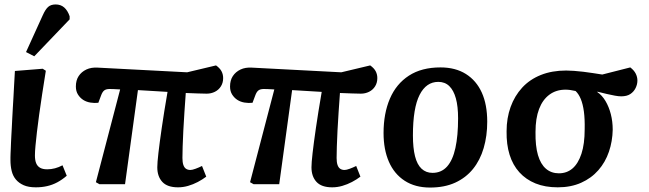

<svg xmlns="http://www.w3.org/2000/svg" viewBox="-20 -828 2916 863"><path d="M141 14Q108 14 86.5 4.5Q65 -5 51.5 -21Q38 -37 32.5 -59.5Q27 -82 27 -108Q27 -114 27 -121.5Q27 -129 27.5 -138.5Q28 -148 28.5 -160.5Q29 -173 29.5 -187Q30 -201 31 -218Q32 -235 33 -254Q34 -273 35 -294.5Q36 -316 37.5 -340.5Q39 -365 40.5 -391.5Q42 -418 43.5 -447.5Q45 -477 47 -509L172 -519L186 -510Q177 -455 169.5 -405Q162 -355 156 -312.5Q150 -270 146 -234.5Q142 -199 139.5 -173Q137 -147 137 -129Q137 -108 142.5 -94.5Q148 -81 160 -74Q172 -67 192 -67Q210 -67 227 -71.5Q244 -76 261 -85L280 -38Q259 -20 237.5 -8.5Q216 3 192 8.5Q168 14 141 14ZM134 -575 97 -594 172 -759Q184 -786 196.5 -797Q209 -808 230 -808Q253 -808 268.5 -794.5Q284 -781 293 -755V-741Z M780 14Q732 14 709.5 -10.5Q687 -35 687 -76Q687 -96 692 -140Q697 -184 707 -253Q717 -322 733 -415Q700 -417 667 -419Q634 -421 600 -423L542 0H427L411 -9L520 -426Q503 -427 492 -427.5Q481 -428 473 -428Q457 -428 448.5 -421.5Q440 -415 434 -398L422 -366Q404 -364 386 -367Q368 -370 354 -379Q340 -388 330.5 -403Q321 -418 321 -439Q321 -467 333.5 -486Q346 -505 368 -515.5Q390 -526 420 -524L821 -503L951 -534Q968 -522 975.5 -508Q983 -494 983 -477Q983 -456 973 -440Q963 -424 946 -415.5Q929 -407 909 -407Q894 -407 868.5 -408Q843 -409 815 -410Q812 -368 809 -324.5Q806 -281 804 -241Q802 -201 801 -169.5Q800 -138 800 -118Q800 -99 804 -87Q808 -75 816 -69.5Q824 -64 836 -64Q844 -64 859 -69.5Q874 -75 888 -82L907 -34Q890 -21 869 -10Q848 1 825.5 7.5Q803 14 780 14Z M1473 14Q1425 14 1402.5 -10.5Q1380 -35 1380 -76Q1380 -96 1385 -140Q1390 -184 1400 -253Q1410 -322 1426 -415Q1393 -417 1360 -419Q1327 -421 1293 -423L1235 0H1120L1104 -9L1213 -426Q1196 -427 1185 -427.5Q1174 -428 1166 -428Q1150 -428 1141.5 -421.5Q1133 -415 1127 -398L1115 -366Q1097 -364 1079 -367Q1061 -370 1047 -379Q1033 -388 1023.5 -403Q1014 -418 1014 -439Q1014 -467 1026.5 -486Q1039 -505 1061 -515.5Q1083 -526 1113 -524L1514 -503L1644 -534Q1661 -522 1668.5 -508Q1676 -494 1676 -477Q1676 -456 1666 -440Q1656 -424 1639 -415.5Q1622 -407 1602 -407Q1587 -407 1561.5 -408Q1536 -409 1508 -410Q1505 -368 1502 -324.5Q1499 -281 1497 -241Q1495 -201 1494 -169.5Q1493 -138 1493 -118Q1493 -99 1497 -87Q1501 -75 1509 -69.5Q1517 -64 1529 -64Q1537 -64 1552 -69.5Q1567 -75 1581 -82L1600 -34Q1583 -21 1562 -10Q1541 1 1518.5 7.5Q1496 14 1473 14Z M1913 15Q1846 15 1799 -15.5Q1752 -46 1728 -101Q1704 -156 1704 -230Q1704 -318 1732.5 -384.5Q1761 -451 1818 -488Q1875 -525 1960 -525Q2027 -525 2074 -495.5Q2121 -466 2145.5 -412Q2170 -358 2170 -281Q2170 -217 2154 -162.5Q2138 -108 2106 -68.5Q2074 -29 2026 -7Q1978 15 1913 15ZM1924 -51Q1964 -51 1989.5 -79.5Q2015 -108 2027 -163Q2039 -218 2039 -296Q2039 -350 2029 -386Q2019 -422 1999.5 -441Q1980 -460 1950 -460Q1923 -460 1902 -445.5Q1881 -431 1866 -401.5Q1851 -372 1843.5 -326.5Q1836 -281 1836 -219Q1836 -163 1845.5 -125.5Q1855 -88 1875 -69.5Q1895 -51 1924 -51Z M2487 14Q2430 14 2387 -3.5Q2344 -21 2314.5 -53.5Q2285 -86 2270.5 -132.5Q2256 -179 2257 -238Q2257 -297 2275 -347Q2293 -397 2327 -434Q2361 -471 2411 -491Q2461 -511 2525 -511Q2540 -511 2560 -509.5Q2580 -508 2601.5 -505.5Q2623 -503 2645 -499.5Q2667 -496 2687 -493L2813 -525Q2830 -512 2837.5 -497Q2845 -482 2845 -466Q2845 -449 2837 -432.5Q2829 -416 2813.5 -405.5Q2798 -395 2772 -395Q2760 -395 2744 -398Q2728 -401 2708 -405.5Q2688 -410 2665 -416V-414Q2686 -400 2701.5 -374Q2717 -348 2725.5 -315Q2734 -282 2734 -245Q2733 -193 2717 -146Q2701 -99 2669.5 -63Q2638 -27 2592 -6.5Q2546 14 2487 14ZM2492 -49Q2528 -49 2553.5 -71Q2579 -93 2593.5 -137Q2608 -181 2608 -247Q2609 -293 2604.5 -326.5Q2600 -360 2590.5 -383Q2581 -406 2567 -419Q2554 -422 2543 -423.5Q2532 -425 2522 -425Q2480 -425 2449.5 -402.5Q2419 -380 2403 -338Q2387 -296 2387 -235Q2386 -172 2398 -131Q2410 -90 2434 -69.5Q2458 -49 2492 -49Z"/></svg>

Font: Literata 18pt SemiBold
Style: Italic
Weight: 600
Italic angle: -2°
Designer: Latin by Veronika Burian and Jose Scaglione. Greek by Irene Vlachou. Cyrillic by Vera Evstafieva
Foundry: TypeTogether
Version: Version 3.103;gftools[0.9.29]